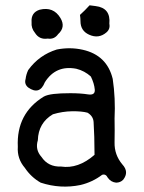

<svg xmlns="http://www.w3.org/2000/svg" viewBox="-20 -682 540 721"><path d="M298.8 -643.6Q307.6 -652.3 316.4 -662.1Q327.1 -660.2 338.9 -659.2Q396.5 -652.3 390.6 -592.8Q394.5 -573.2 379.9 -560.5Q350.6 -535.2 314.5 -551.8Q282.2 -566.4 282.2 -602.5Q282.2 -614.3 280.3 -626Q290 -634.8 298.8 -643.6ZM128.9 -645.5Q180.7 -658.2 207 -614.3Q227.5 -580.1 198.2 -553.7Q183.6 -533.2 159.2 -537.1Q127.9 -532.2 111.3 -558.6Q96.7 -576.2 98.6 -598.6Q95.7 -634.8 128.9 -645.5ZM193.4 -496.1Q243.2 -505.9 291 -495.1Q381.8 -474.6 403.3 -385.7Q414.1 -312.5 410.2 -237.3Q411.1 -193.4 410.2 -147Q409.2 -100.6 439.5 -64.5Q465.8 -36.1 442.4 -6.8Q431.6 3.9 416 3.9Q396.5 2 384.8 -14.6Q377 -30.3 363.3 -25.4Q327.1 2 282.2 12.7Q207 28.3 132.8 3.9Q96.7 -16.6 73.2 -51.8Q43.9 -85.9 46.9 -130.9Q41 -255.9 144.5 -319.3Q157.2 -326.2 181.6 -329.1Q206.1 -332 244.1 -332Q282.2 -332 310.1 -327.6Q337.9 -323.2 335.9 -345.7Q334 -368.2 321.3 -394.5Q297.9 -416 266.6 -423.8Q189.5 -438.5 148.4 -373Q128.9 -323.2 85.9 -353.5Q70.3 -366.2 76.2 -385.7Q78.1 -402.3 85.9 -418.9Q127 -475.6 193.4 -496.1ZM308.6 -258.8Q287.1 -264.6 251 -264.2Q214.8 -263.7 178.7 -252.9Q124 -220.7 122.1 -155.3Q111.3 -120.1 135.7 -92.8Q161.1 -54.7 209 -56.6Q273.4 -46.9 335 -100.6Q335 -133.8 334 -168Q333 -201.2 331.5 -223.6Q330.1 -246.1 308.6 -258.8Z"/></svg>

Font: NaikaiFont
Style: Regular
Weight: 400
Version: Version 1.67